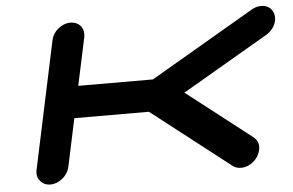

<svg xmlns="http://www.w3.org/2000/svg" viewBox="-50 -781 1300 853"><g transform="rotate(-5 600.0 -354.0)"><path d="M1059.1 -129.9Q1080.1 -112.8 1080.1 -86.9Q1080.1 -79.1 1078.1 -70.8Q1071.8 -41.5 1046.6 -20.8Q1021.5 0 992.2 0Q969.7 0 954.6 -12.2L605.5 -283.7L272.9 -284.2L227.5 -70.8Q221.2 -41.5 196 -20.8Q170.9 0 141.6 0Q112.3 0 96.2 -21Q84 -35.6 84 -55.2Q84 -62.5 85.9 -70.8L206.5 -637.7Q212.4 -667 237.5 -687.7Q262.7 -708.5 292 -708.5Q321.3 -708.5 337.9 -688.5Q349.6 -673.3 349.6 -653.3Q349.6 -646 348.1 -637.7L302.7 -425.8L635.7 -425.3L1100.1 -696.3Q1120.1 -708.5 1142.6 -708.5Q1171.9 -708.5 1188.5 -688Q1200.2 -672.4 1200.2 -652.8Q1200.2 -645.5 1198.7 -637.7Q1190.9 -601.1 1154.3 -578.6L770 -354.5Z"/></g></svg>

Font: Robtronika
Style: Italic
Weight: 400
Italic angle: -12°
Designer: GGBot
Version: 1.00